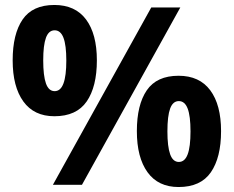

<svg xmlns="http://www.w3.org/2000/svg" viewBox="-20 -744 941 773"><path d="M199 -724Q283 -724 326.5 -665.5Q370 -607 370 -501Q370 -395 329 -335.5Q288 -276 199 -276Q117 -276 74 -335.5Q31 -395 31 -501Q31 -607 71 -665.5Q111 -724 199 -724ZM200 -622Q176 -622 165 -592Q154 -562 154 -501Q154 -439 165 -408Q176 -377 200 -377Q224 -377 235.5 -408Q247 -439 247 -500Q247 -562 235.5 -592Q224 -622 200 -622ZM706 -714 310 0H193L589 -714ZM699 -439Q783 -439 826.5 -380.5Q870 -322 870 -216Q870 -110 829 -50.5Q788 9 699 9Q617 9 574 -50.5Q531 -110 531 -216Q531 -322 571 -380.5Q611 -439 699 -439ZM700 -337Q676 -337 665 -307Q654 -277 654 -215Q654 -154 665 -123Q676 -92 700 -92Q724 -92 735.5 -122.5Q747 -153 747 -215Q747 -277 735.5 -307Q724 -337 700 -337Z"/></svg>

Font: Noto Sans Thai
Style: Bold
Weight: 700
Designer: Monotype Design Team
Foundry: Monotype Imaging Inc.
Version: Version 2.001